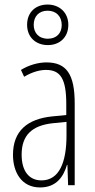

<svg xmlns="http://www.w3.org/2000/svg" viewBox="-20 -813 416 843"><path d="M190 -615C243 -615 280 -650 280 -704C280 -758 241 -793 189 -793C137 -793 99 -760 99 -704C99 -648 139 -615 190 -615ZM190 -643C149 -643 128 -670 128 -704C128 -740 150 -766 189 -766C227 -766 251 -741 251 -703C251 -667 228 -643 190 -643ZM184 -539C147 -539 106 -527 72 -506L86 -476C123 -498 156 -506 182 -506C245 -506 271 -468 271 -356V-308L210 -302C100 -291 37 -238 37 -133C37 -59 73 10 156 10C228 10 259 -38 274 -89H276L279 0H308V-359C308 -487 272 -539 184 -539ZM212 -272 272 -278V-218C272 -100 240 -21 162 -21C108 -21 75 -61 75 -134C75 -218 119 -262 212 -272Z"/></svg>

Font: Noto Sans Kannada ExtraCondensed ExtraLight
Style: Regular
Weight: 200
Width: 2
Designer: Jelle Bosma - Monotype Design Team
Foundry: Monotype Imaging Inc.
Version: Version 2.005